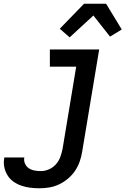

<svg xmlns="http://www.w3.org/2000/svg" viewBox="-84 -785 704 1028"><path d="M128 223Q102 223 77.5 220Q53 217 30 209Q7 201 -12 187.5Q-31 174 -43.5 154Q-56 134 -61 110Q-66 86 -61 60V58H46V59Q43 76 50 91.5Q57 107 70.5 116Q84 125 101 128Q118 131 135 131Q157 131 178.5 121.5Q200 112 215.5 94.5Q231 77 239 55Q247 33 251 12L324 -428H183V-520H447L356 27Q352 53 343 79Q334 105 318.5 128.5Q303 152 280.5 171Q258 190 232.5 202Q207 214 180.5 218.5Q154 223 128 223ZM289 -585 236 -631 366 -765H484L568 -627L505 -589L416 -702Z"/></svg>

Font: Iosevka SmBd Ex Obl
Style: Regular
Weight: 600
Width: 7
Italic angle: -9°
Monospace: yes
Designer: Belleve Invis
Foundry: Belleve Invis
Version: Version 32.5.0; ttfautohint (v1.8.4)